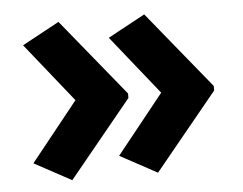

<svg xmlns="http://www.w3.org/2000/svg" viewBox="-40 -550 696 551"><g transform="rotate(-5 307.5 -274.0)"><path d="M575 -267 394 -46 287 -104 423 -274 287 -444 394 -502 575 -280ZM328 -267 147 -46 40 -104 176 -274 40 -444 147 -502 328 -280Z"/></g></svg>

Font: Noto Sans Nag Mundari
Style: Bold
Weight: 700
Version: Version 1.000